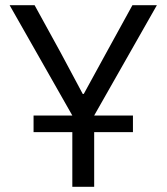

<svg xmlns="http://www.w3.org/2000/svg" viewBox="-20 -718 640 738"><path d="M258 -274 17 -698H113L213 -516L298 -357H302L389 -516L489 -698H583L342 -274H491V-210H342V0H258V-210H109V-274Z"/></svg>

Font: iA Writer Mono V
Style: Regular
Weight: 400
Designer: Mike Abbink, Paul van der Laan, Pieter van Rosmalen
Foundry: Bold Monday
Version: Version 2.000